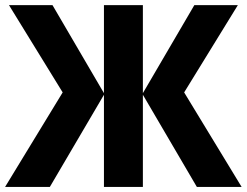

<svg xmlns="http://www.w3.org/2000/svg" viewBox="-22 -734 969 754"><path d="M-2 0H173.8L386.2 -361.8V0H539.1V-361.8L751 0H926.8L701.2 -371.1L912.1 -713.9H741.2L539.1 -368.2V-713.9H386.2V-368.2L184.1 -713.9H13.2L224.1 -371.1Z"/></svg>

Font: Avrile Sans
Style: Bold
Weight: 700
Designer: Monotype Design Team, Google (font), Stefan Peev (BGR Cyrillic), Cristiano Sobral (main changes)
Foundry: The Avrile Sans Project Authors
Version: Version 3.110